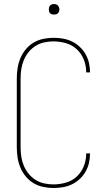

<svg xmlns="http://www.w3.org/2000/svg" viewBox="-20 -932 540 960"><path d="M247 8Q221 8 195.5 2.5Q170 -3 148 -16Q126 -29 109 -49.5Q92 -70 82 -94Q72 -118 68 -143.5Q64 -169 64 -195V-540Q64 -566 68 -591.5Q72 -617 82 -641Q92 -665 109 -685.5Q126 -706 148 -719Q170 -732 195.5 -737.5Q221 -743 247 -743Q271 -743 294.5 -739Q318 -735 339 -725Q360 -715 377.5 -699Q395 -683 407 -662.5Q419 -642 424.5 -619Q430 -596 430 -572V-570H411V-572Q411 -604 399 -634Q387 -664 364 -685.5Q341 -707 310 -716Q279 -725 247 -725Q224 -725 201 -720Q178 -715 158 -702.5Q138 -690 123 -671.5Q108 -653 99 -631.5Q90 -610 86.5 -586.5Q83 -563 83 -540V-195Q83 -172 86.5 -148.5Q90 -125 99 -103.5Q108 -82 123 -63.5Q138 -45 158 -32.5Q178 -20 201 -15Q224 -10 247 -10Q279 -10 310 -19Q341 -28 364 -49.5Q387 -71 399 -101Q411 -131 411 -163V-165H430V-163Q430 -139 424.5 -116Q419 -93 407 -72.5Q395 -52 377.5 -36Q360 -20 339 -10Q318 0 294.5 4Q271 8 247 8ZM250 -859Q245 -859 239.5 -860.5Q234 -862 230.5 -865.5Q227 -869 225.5 -874.5Q224 -880 224 -885Q224 -890 225.5 -895.5Q227 -901 230.5 -904.5Q234 -908 239.5 -910Q245 -912 250 -912Q255 -912 260.5 -910Q266 -908 269.5 -904.5Q273 -901 275 -895.5Q277 -890 277 -885Q277 -880 275 -874.5Q273 -869 269.5 -865.5Q266 -862 260.5 -860.5Q255 -859 250 -859Z"/></svg>

Font: Iosevka Term Curly Thin
Style: Regular
Weight: 100
Designer: Belleve Invis
Foundry: Belleve Invis
Version: Version 32.3.0